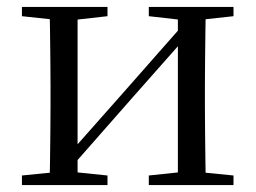

<svg xmlns="http://www.w3.org/2000/svg" viewBox="-20 -536 741 556"><path d="M43.5 0V-27.8L151.7 -38.6H186.3L291.3 -27.8V0ZM410.9 0V-27.8L513.6 -38.6H548L656.2 -27.8V0ZM123.1 0Q124.3 -24.4 124.8 -65.3Q125.3 -106.3 125.8 -150.3Q126.3 -194.3 126.3 -228.5V-288.3Q126.3 -321.7 125.8 -365.7Q125.3 -409.7 124.8 -450.7Q124.3 -491.8 123.1 -516H204.7V0ZM182.1 -46.9 146.9 -65.8H158.3L335.2 -265.6L516 -470.9L549.7 -451H538.4L360.1 -249.4ZM495.1 0V-516H576.4Q575.4 -491.8 574.9 -450.7Q574.4 -409.7 573.9 -365.7Q573.4 -321.7 573.4 -288.3V-228.5Q573.4 -194.3 573.9 -150.3Q574.4 -106.3 574.9 -65.3Q575.4 -24.4 576.4 0ZM43.5 -489.1V-516H291.3V-489.1L187.1 -477.4H152.7ZM410.9 -489.1V-516H656.2V-489.1L548.8 -477.4H514.4Z"/></svg>

Font: Early Summer Mincho VF
Style: Regular
Weight: 250
Designer: GuiWonder
Version: Version 1.002